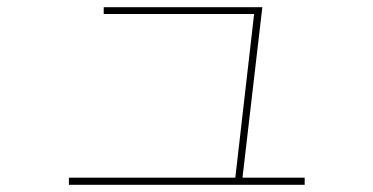

<svg xmlns="http://www.w3.org/2000/svg" viewBox="-20 -545 1040 535"><path d="M635 -44 689 -514 698 -506H269V-525H711L655 -44ZM829 -30H172V-50H829Z"/></svg>

Font: Murecho Thin
Style: Regular
Weight: 100
Designer: Neil Summerour
Foundry: Positype
Version: Version 1.010